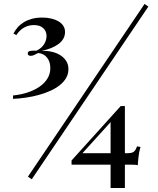

<svg xmlns="http://www.w3.org/2000/svg" viewBox="-20 -844 792 963"><path d="M139.2 55.2 120.1 42 705.1 -824.2 724.1 -811ZM323.2 -497.6Q323.2 -473.1 311.8 -453.1Q300.3 -433.1 280 -417Q259.8 -400.9 232.9 -388.7Q206.1 -376.5 175 -367.9Q144 -359.4 110.8 -354.5Q77.6 -349.6 45.4 -348.1V-365.2Q85.4 -369.1 119.6 -380.6Q153.8 -392.1 179 -409.7Q204.1 -427.2 218.3 -450.7Q232.4 -474.1 232.4 -502.4Q232.4 -534.2 216.1 -554.9Q199.7 -575.7 171.4 -578.1Q160.2 -572.8 151.6 -568.4Q143.1 -564 134.8 -564Q119.1 -564 119.1 -576.2Q119.1 -586.4 132.1 -588.6Q145 -590.8 163.1 -589.8Q178.2 -597.2 188 -606.4Q197.8 -615.7 203.4 -626Q209 -636.2 211.2 -646Q213.4 -655.8 213.4 -663.6Q213.4 -687.5 196.8 -702.9Q180.2 -718.3 149.9 -718.3Q122.6 -718.3 99.9 -705.1Q77.1 -691.9 62 -668L47.4 -675.8Q55.7 -691.4 68.1 -706.1Q80.6 -720.7 98.1 -731.7Q115.7 -742.7 138.9 -749.3Q162.1 -755.9 191.9 -755.9Q216.3 -755.9 237.1 -751Q257.8 -746.1 273.2 -737.1Q288.6 -728 297.4 -714.6Q306.2 -701.2 306.2 -683.6Q306.2 -648.4 274.7 -624.3Q243.2 -600.1 189 -588.9Q215.8 -589.8 240.2 -584.2Q264.6 -578.6 283.2 -566.7Q301.8 -554.7 312.5 -537.4Q323.2 -520 323.2 -497.6ZM620.6 -75.7Q632.8 -75.7 640.4 -77.9Q647.9 -80.1 652.8 -84.5Q657.7 -88.9 660.9 -95.2Q664.1 -101.6 667.5 -109.9L684.6 -106.9Q681.2 -96.2 678.7 -83.3Q676.3 -70.3 674.8 -57.6Q673.3 -44.9 672.4 -33.7Q671.4 -22.5 670.9 -15.1Q661.6 -17.6 652.1 -17.8Q642.6 -18.1 632.8 -18.1H606.4V99.1H534.7V-18.1H338.9V-39.1L585.4 -312H606.4V-75.7ZM534.7 -231.4 393.6 -75.7H534.7Z"/></svg>

Font: SVN-Playfair Display
Style: Bold
Weight: 700
Designer: Claus Eggers Sørensen
Foundry: Claus Eggers Sørensen
Version: Version 1.004;PS 001.004;hotconv 1.0.70;makeotf.lib2.5.58329